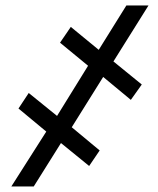

<svg xmlns="http://www.w3.org/2000/svg" viewBox="-20 -675 571 695"><path d="M353.5 -396.5 239.7 -214.4 340.8 -130.4 302.7 -74.2 200.7 -157.2 102.1 0H21L147.5 -198.7L46.9 -282.2L84 -338.4L186.5 -255.4L298.8 -437L197.3 -520.5L236.3 -577.6L337.4 -494.6L437.5 -655.3H517.6L390.6 -452.6L493.2 -369.1L453.6 -313.5Z"/></svg>

Font: Roboto Condensed SemiBold
Style: Italic
Weight: 600
Italic angle: -12°
Designer: Christian Robertson
Foundry: Google
Version: Version 3.008; 2023